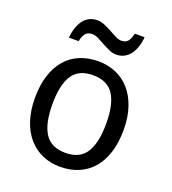

<svg xmlns="http://www.w3.org/2000/svg" viewBox="-136 -838 849 950"><g transform="rotate(20 288.5 -363.0)"><path d="M522 -269Q522 -202.1 505.6 -150.1Q489.3 -98.1 458.7 -62.7Q428.2 -27.3 384.8 -8.8Q341.3 9.8 287.1 9.8Q236.8 9.8 194.3 -8.8Q151.9 -27.3 120.8 -62.7Q89.8 -98.1 72.5 -150.1Q55.2 -202.1 55.2 -269Q55.2 -335.4 71.5 -387Q87.9 -438.5 118.2 -473.9Q148.4 -509.3 192.1 -527.6Q235.8 -545.9 290 -545.9Q340.3 -545.9 382.8 -527.6Q425.3 -509.3 456.3 -473.9Q487.3 -438.5 504.6 -387Q522 -335.4 522 -269ZM147 -269Q147 -167 180.4 -115.5Q213.9 -64 289.1 -64Q364.3 -64 397.2 -115.5Q430.2 -167 430.2 -269Q430.2 -371.1 396.7 -421.6Q363.3 -472.2 288.1 -472.2Q212.9 -472.2 179.9 -421.6Q147 -371.1 147 -269ZM359.4 -606.9Q339.8 -606.9 320.6 -615.5Q301.3 -624 282.7 -634.5Q264.2 -645 247.1 -653.6Q230 -662.1 214.4 -662.1Q192.4 -662.1 180.7 -649.2Q168.9 -636.2 162.1 -606H111.3Q113.8 -635.3 121.8 -659.2Q129.9 -683.1 142.8 -700Q155.8 -716.8 173.8 -725.8Q191.9 -734.9 214.4 -734.9Q234.9 -734.9 254.6 -726.3Q274.4 -717.8 293 -707.5Q311.5 -697.3 328.4 -688.7Q345.2 -680.2 359.4 -680.2Q381.3 -680.2 392.6 -692.9Q403.8 -705.6 411.1 -735.8H462.4Q460 -706.5 451.9 -682.9Q443.8 -659.2 430.9 -642.3Q418 -625.5 399.9 -616.2Q381.8 -606.9 359.4 -606.9Z"/></g></svg>

Font: Droid Sans
Style: Regular
Weight: 400
Version: Version 1.00 build 113